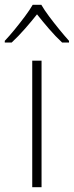

<svg xmlns="http://www.w3.org/2000/svg" viewBox="-46 -835 309 804"><path d="M128 -51H89V-581H128ZM127 -815Q139 -794 159.5 -766.5Q180 -739 202.5 -711.5Q225 -684 243 -664V-657H214Q187 -682 159 -714.5Q131 -747 109 -775Q87 -747 58.5 -714.5Q30 -682 3 -657H-26V-664Q-7 -684 15.5 -711.5Q38 -739 58.5 -766.5Q79 -794 91 -815Z"/></svg>

Font: Noto Sans Tamil UI ExtraLight
Style: Regular
Weight: 200
Designer: Jelle Bosma - Monotype Design Team
Foundry: Monotype Imaging Inc.
Version: Version 2.004; ttfautohint (v1.8.4.7-5d5b)